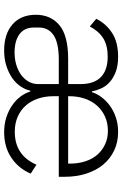

<svg xmlns="http://www.w3.org/2000/svg" viewBox="144 -708 576 903"><g transform="rotate(90 431.5 -256.0)"><path d="M255 -245Q178 -244 143.5 -219.5Q109 -195 109 -152V-128Q109 -83 140.5 -60Q172 -37 226 -37Q257 -37 284 -45Q311 -53 331 -67.5Q351 -82 363 -102.5Q375 -123 375 -149V-245ZM749 -289V-297Q749 -337 738 -370.5Q727 -404 706.5 -427Q686 -450 657.5 -463Q629 -476 595 -476Q558 -476 528 -462.5Q498 -449 476.5 -425Q455 -401 443.5 -367.5Q432 -334 432 -294V-289ZM599 -38Q710 -38 754 -140L796 -113Q772 -56 721.5 -22Q671 12 602 12Q563 12 531 1.5Q499 -9 474.5 -26Q450 -43 433.5 -65Q417 -87 410 -111H406Q401 -88 386 -65.5Q371 -43 346.5 -26Q322 -9 289.5 1.5Q257 12 217 12Q139 12 94 -27.5Q49 -67 49 -137Q49 -207 98 -248Q147 -289 257 -289H375V-347Q375 -411 342 -443Q309 -475 246 -475Q193 -475 159.5 -454Q126 -433 104 -391L68 -421Q89 -465 132.5 -494.5Q176 -524 247 -524Q288 -524 317 -513Q346 -502 365.5 -484.5Q385 -467 395 -445Q405 -423 409 -401H413Q420 -424 436.5 -446Q453 -468 477 -485.5Q501 -503 532 -513.5Q563 -524 600 -524Q648 -524 687 -505.5Q726 -487 753.5 -454Q781 -421 796 -374.5Q811 -328 811 -272V-245H432V-220Q432 -180 443.5 -146.5Q455 -113 476.5 -89Q498 -65 529 -51.5Q560 -38 599 -38Z"/></g></svg>

Font: IBM Plex Sans Hebrew Light
Style: Regular
Weight: 300
Designer: Mike Abbink, Paul van der Laan, Pieter van Rosmalen, Yanek Iontef
Foundry: Bold Monday
Version: Version 1.2